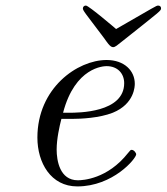

<svg xmlns="http://www.w3.org/2000/svg" viewBox="-20 -657 597 688"><path d="M277 -627C277 -619 283 -613 354 -519C362 -508 374 -488 385 -488C393 -488 399 -494 423 -513C560 -622 557 -618 557 -628C557 -633 553 -637 547 -637C539 -637 538 -634 396 -553C396 -553 298 -637 288 -637H287C281 -637 277 -632 277 -627ZM114 -164C114 -74 162 11 257 11C385 11 468 -89 468 -104C468 -109 460 -120 452 -120C448 -120 447 -119 439 -109C365 -15 276 -11 259 -11C194 -11 183 -82 183 -121C183 -159 193 -204 200 -231H239C269 -231 336 -234 384 -253C463 -285 463 -350 463 -357C463 -403 426 -442 362 -442C257 -442 114 -341 114 -164ZM206 -253C249 -417 352 -420 362 -420C402 -420 425 -393 425 -359C425 -253 260 -253 227 -253Z"/></svg>

Font: CMU Serif
Style: Italic
Weight: 500
Italic angle: -14.04°
Version: Version 0.7.0